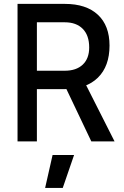

<svg xmlns="http://www.w3.org/2000/svg" viewBox="-20 -713 626 968"><path d="M159.2 -263.7V-356.4H306.6Q364.7 -356.4 397.2 -387.2Q429.7 -418 429.7 -473.6Q429.7 -534.7 397.2 -567.6Q364.7 -600.6 306.6 -600.6H161.1L149.4 -693.4H306.6Q414.6 -693.4 473.4 -638.7Q532.2 -584 532.2 -483.4Q532.2 -378.9 473.4 -321.3Q414.6 -263.7 306.6 -263.7ZM68.4 0V-693.4H166V0ZM440.4 0 285.2 -326.2H392.6L557.6 0ZM207.5 234.4 245.1 68.4H353.5L296.4 234.4Z"/></svg>

Font: Cascadia Mono
Style: Regular
Weight: 400
Monospace: yes
Designer: Aaron Bell
Foundry: Saja Typeworks
Version: Version 2102.003